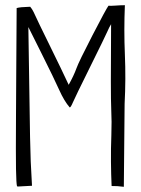

<svg xmlns="http://www.w3.org/2000/svg" viewBox="-20 -717 541 738"><path d="M460 -697Q444 -697 424 -695.5Q404 -694 397 -695Q388 -683 335.5 -581.5Q283 -480 273.5 -453.5Q264 -427 244 -391Q219 -445 171 -542.5Q123 -640 114 -660.5Q105 -681 96 -691H95Q57 -690 44 -686Q43 -550 42.5 -448Q42 -346 41.5 -272Q41 -198 41 -148Q41 -98 41.5 -67.5Q42 -37 43 -22Q44 -7 45 -3Q46 0 48 0L103 -3Q97 -96 95.5 -192Q94 -288 89 -613Q89 -613 138.5 -514Q188 -415 207.5 -371.5Q227 -328 248 -304Q252 -304 260 -323Q268 -342 326.5 -460Q385 -578 392.5 -595.5Q400 -613 407 -624Q405 -349 407.5 -299Q410 -249 408 -197Q406 -145 406.5 -95Q407 -45 409 -2Q421 -2 431 -1.5Q441 -1 456 1L459 -318Q464 -414 460 -507.5Q456 -601 460 -697Z"/></svg>

Font: Londrina Solid Thin
Style: Regular
Weight: 250
Designer: Marcelo Magalhaes
Foundry: Marcelo Magalhães
Version: Version 1.002